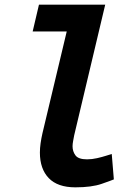

<svg xmlns="http://www.w3.org/2000/svg" viewBox="-20 -791 600 823"><path d="M303 12Q227 12 189 -27.5Q151 -67 151 -137Q151 -156 154 -177Q157 -198 162 -220L266 -656H120L147 -771H431L298 -211Q296 -200 293.5 -187Q291 -174 291 -164Q291 -142 303.5 -125Q316 -108 353 -108Q374 -108 396 -113Q418 -118 435 -123.5Q452 -129 459 -131L468 -22Q459 -18 416 -3Q373 12 303 12Z"/></svg>

Font: Ubuntu Sans Mono
Style: Italic
Weight: 400
Italic angle: -13.5°
Monospace: yes
Designer: Dalton Maag Ltd
Foundry: Dalton Maag Ltd
Version: Version 1.006